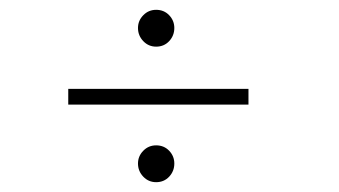

<svg xmlns="http://www.w3.org/2000/svg" viewBox="-20 -501 690 391"><path d="M119 -288V-320H486V-288ZM298 -130Q282.5 -130 271.8 -141.2Q261 -152.5 261 -168Q261 -183 271.8 -194Q282.5 -205 298 -205Q314 -205 324.5 -194Q335 -183 335 -168Q335 -152.5 324.5 -141.2Q314 -130 298 -130ZM298 -406Q282.5 -406 271.8 -417.2Q261 -428.5 261 -444Q261 -459 271.8 -470Q282.5 -481 298 -481Q314 -481 324.5 -470Q335 -459 335 -444Q335 -428.5 324.5 -417.2Q314 -406 298 -406Z"/></svg>

Font: Trispace Thin
Style: Regular
Weight: 100
Designer: Tyler Finck
Foundry: Etcetera Type Company
Version: Version 1.210